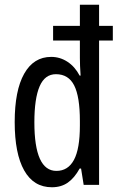

<svg xmlns="http://www.w3.org/2000/svg" viewBox="-20 -780 502 810"><path d="M199 10Q122 10 82 -61Q42 -132 42 -265Q42 -398 82 -469Q122 -540 196 -540Q233 -540 264.5 -519.5Q296 -499 316 -461H320Q317 -505 317 -535V-609H204V-671H317V-760H398V-671H456V-609H398V0H333L322 -69H316Q294 -29 266 -9.5Q238 10 199 10ZM218 -59Q267 -59 292 -105.5Q317 -152 317 -250V-270Q317 -372 293 -419.5Q269 -467 216 -467Q169 -467 147 -415.5Q125 -364 125 -264Q125 -59 218 -59Z"/></svg>

Font: Noto Sans Georgian ExtraCondensed
Style: Regular
Weight: 400
Width: 2
Designer: Monotype Design Team, Akaki Razmadze
Foundry: Google LLC
Version: Version 2.005; ttfautohint (v1.8.4.7-5d5b)